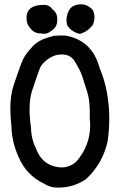

<svg xmlns="http://www.w3.org/2000/svg" viewBox="-20 -833 540 888"><path d="M354.5 -813Q386.2 -813 409.7 -786.1Q417 -769 417 -752.4Q417 -734.9 408.7 -716.8Q384.8 -686.5 350.1 -676.3H348.6Q312 -684.6 291.5 -714.8L291 -715.3Q287.6 -728 287.6 -740.2Q287.6 -759.3 295.9 -778.3Q305.7 -802.7 331.5 -810.1Q343.8 -813 354.5 -813ZM103 -753.9Q103 -786.6 133.3 -801.8Q142.1 -805.7 153.1 -807.9Q164.1 -810.1 175.3 -810.1Q179.7 -810.5 183.6 -810.5Q208.5 -810.5 223.6 -789.1Q244.6 -772.9 244.6 -747.6Q244.6 -745.1 244.6 -743.2Q244.6 -741.2 244.6 -738.8Q244.6 -705.1 214.8 -689Q200.7 -676.8 184.1 -676.8Q177.7 -676.8 171.4 -678.2Q170.4 -678.2 169.4 -678.2Q136.2 -678.2 117.7 -705.6Q103 -722.7 103 -744.6Q103 -747.6 103 -750Q103 -752 103 -753.9ZM229.5 -667.5Q248 -668.9 260.7 -668.9Q280.8 -668.9 283.2 -668.5Q406.2 -646.5 440.4 -519.5Q464.8 -460.9 475.1 -402.3Q485.4 -341.8 485.4 -286.6Q485.4 -231.4 478 -180.7Q478 -180.7 478 -180.7Q455.1 -75.2 376.5 -3.4Q318.8 34.7 250 34.7Q248 34.7 246.6 34.7Q211.9 34.7 184.1 16.6Q101.1 -22.5 65.4 -108.4Q34.7 -175.3 32.7 -250.5Q27.8 -293 27.8 -329.6Q27.8 -394 43.5 -439.9Q67.4 -510.7 80.1 -543.9Q92.8 -577.1 120.1 -606Q143.1 -636.2 178.7 -651.4Q186 -654.3 201.2 -659.2Q216.3 -664.1 229.5 -667.5ZM264.2 -581.1Q241.7 -581.1 219.2 -570.3Q175.3 -546.9 162.6 -512.7Q149.4 -476.6 128.4 -413.6Q116.7 -377.9 116.7 -326.7Q116.7 -288.1 123.5 -240.7V-240.2Q124.5 -189 147.5 -143.6Q159.2 -112.8 178.7 -93.3Q208.5 -63.5 256.3 -59.1Q260.3 -58.6 263.7 -58.6Q304.2 -58.6 334 -86.9Q397 -159.7 397 -253.4Q397 -269 395 -286.1Q395.5 -296.4 395.5 -308.3Q395.5 -320.3 394.5 -338.4Q392.6 -377.4 384.3 -404.8L360.8 -479Q350.6 -510.3 320.8 -557.1Q311 -567.9 298.3 -575.2Q281.2 -581.1 264.2 -581.1Z"/></svg>

Font: Bakudai
Style: Medium
Weight: 500
Version: Version 1.48